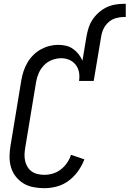

<svg xmlns="http://www.w3.org/2000/svg" viewBox="-20 -978 679 1006"><path d="M212 8Q183 8 154.5 2.5Q126 -3 103 -17Q80 -31 63 -52.5Q46 -74 38 -100.5Q30 -127 30 -156Q30 -185 35 -214L92 -559Q96 -582 103.5 -605Q111 -628 123.5 -649.5Q136 -671 154 -689Q172 -707 193.5 -719Q215 -731 238.5 -737Q262 -743 285 -743Q307 -743 327 -738Q347 -733 363 -721.5Q379 -710 391.5 -694.5Q404 -679 412 -660L433 -786Q437 -809 444 -831.5Q451 -854 464.5 -874.5Q478 -895 497 -912Q516 -929 538 -939.5Q560 -950 583 -954Q606 -958 629 -958H639V-889H629Q609 -889 587.5 -883Q566 -877 549 -862Q532 -847 522.5 -827Q513 -807 510 -786L471 -554H394Q398 -577 394 -599Q390 -621 377 -638Q364 -655 344 -664Q324 -673 301 -673Q277 -673 253 -664Q229 -655 211 -636.5Q193 -618 183 -595Q173 -572 169 -548L112 -203Q109 -185 108.5 -167.5Q108 -150 112 -133.5Q116 -117 124.5 -103Q133 -89 146.5 -79.5Q160 -70 177 -66Q194 -62 212 -62Q234 -62 256.5 -68.5Q279 -75 298.5 -90Q318 -105 331.5 -125Q345 -145 352 -167L422 -143Q410 -111 389.5 -82Q369 -53 340.5 -31.5Q312 -10 278.5 -1Q245 8 212 8Z"/></svg>

Font: Iosevka SS18
Style: Italic
Weight: 400
Italic angle: -9°
Monospace: yes
Designer: Belleve Invis
Foundry: Belleve Invis
Version: Version 25.1.1; ttfautohint (v1.8.4)